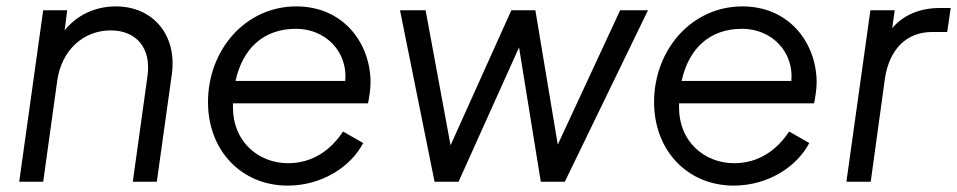

<svg xmlns="http://www.w3.org/2000/svg" viewBox="-20 -568 2991 600"><path d="M40 0H115L159 -317C173 -413 242 -473 326 -473C406 -473 453 -418 441 -331L395 0H470L517 -336C534 -460 457 -548 342 -548C278 -548 220 -521 182 -473L190 -536H115Z M879 12C987 12 1077 -48 1115 -121L1052 -157C1015 -101 959 -58 880 -58C788 -58 708 -125 708 -232V-245H1130C1133 -259 1138 -289 1138 -310C1138 -432 1054 -548 906 -548C747 -548 630 -412 630 -249C630 -97 735 12 879 12ZM716 -315C738 -415 802 -478 905 -478C997 -478 1067 -407 1059 -315Z M1338 0H1413L1602 -420L1670 0H1745L2005 -536H1918L1723 -116L1653 -536H1578L1388 -114L1310 -536H1230Z M2273 12C2381 12 2471 -48 2509 -121L2446 -157C2409 -101 2353 -58 2274 -58C2182 -58 2102 -125 2102 -232V-245H2524C2527 -259 2532 -289 2532 -310C2532 -432 2448 -548 2300 -548C2141 -548 2024 -412 2024 -249C2024 -97 2129 12 2273 12ZM2110 -315C2132 -415 2196 -478 2299 -478C2391 -478 2461 -407 2453 -315Z M2625 0H2701L2745 -320C2759 -418 2816 -468 2893 -468H2940L2951 -543H2917C2853 -543 2802 -520 2768 -480L2776 -536H2700Z"/></svg>

Font: Mluvka
Style: Italic
Weight: 400
Italic angle: -8°
Designer: Modified by Jiří Krblich, Original typeface by Gumpita Rahayu
Foundry: Gumpita Rahayu & Jiří Krblich
Version: Version 2.000;Glyphs 3.1.1 (3134)